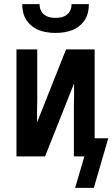

<svg xmlns="http://www.w3.org/2000/svg" viewBox="-20 -760 546 933"><path d="M250 -600Q230 -600 209.5 -603Q189 -606 170.5 -613Q152 -620 135.5 -633Q119 -646 108 -663Q97 -680 92.5 -700Q88 -720 88 -740H172Q172 -725 177.5 -711.5Q183 -698 194.5 -689Q206 -680 220.5 -676.5Q235 -673 250 -673Q265 -673 279.5 -676.5Q294 -680 305.5 -689Q317 -698 322.5 -711.5Q328 -725 328 -740H412Q412 -720 407.5 -700Q403 -680 392 -663Q381 -646 364.5 -633Q348 -620 329.5 -613Q311 -606 290.5 -603Q270 -600 250 -600ZM436 153H345L390 0H339V-208Q339 -219 339 -229.5Q339 -240 339 -251Q339 -262 339.5 -273Q340 -284 340 -297Q340 -310 340 -320Q340 -330 340 -337V-355L199 0H60V-520H161V-312Q161 -301 161 -290.5Q161 -280 161 -269Q161 -258 160.5 -247Q160 -236 160 -223Q160 -210 160 -200Q160 -190 160 -183V-165L301 -520H440V-88H506Z"/></svg>

Font: Iosevka Term Semibold
Style: Regular
Weight: 600
Monospace: yes
Designer: Belleve Invis
Foundry: Belleve Invis
Version: Version 31.4.0